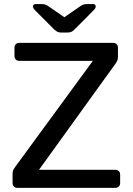

<svg xmlns="http://www.w3.org/2000/svg" viewBox="-20 -907 640 927"><path d="M63.6 0Q53.4 0 47.1 -6.8Q40.7 -13.6 40.7 -23.7V-67Q40.7 -81.8 46.6 -91.1Q52.5 -100.4 55.7 -104.4L428.3 -613.2H72.8Q62.6 -613.2 56.3 -619.6Q49.9 -625.9 49.9 -636.1V-676.3Q49.9 -687.3 56.3 -693.6Q62.6 -700 72.8 -700H525.7Q536.7 -700 543.1 -693.6Q549.5 -687.3 549.5 -676.3V-633.4Q549.5 -620.9 545.6 -612.8Q541.7 -604.8 536.5 -597.9L168.3 -87.2H536.3Q547.3 -87.2 553.7 -80.8Q560.1 -74.4 560.1 -63.4V-22.9Q560.1 -12.7 553.7 -6.4Q547.3 0 536.3 0ZM274.4 -750Q266.7 -750 259.5 -752.5Q252.3 -754.9 241.5 -764.9L149.8 -856.9Q139.1 -867.6 139.1 -875.6Q139.1 -887.5 153.5 -887.5H180.6Q187.4 -887.5 195.3 -885.7Q203.3 -883.9 208.4 -880.5L290.7 -823.9L372.9 -880.5Q378.2 -883.9 386.1 -885.7Q394 -887.5 400.7 -887.5H427.9Q442.2 -887.5 442.2 -875.6Q442.2 -867.6 431.6 -856.9L339.9 -764.9Q329.9 -754.9 322.7 -752.5Q315.5 -750 306.9 -750Z"/></svg>

Font: Rubik Light
Style: Regular
Weight: 300
Designer: Hubert and Fischer
Foundry: Hubert and Fischer
Version: Version 2.300;gftools[0.9.30]